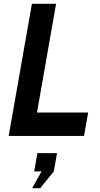

<svg xmlns="http://www.w3.org/2000/svg" viewBox="-20 -720 530 1017"><path d="M26 0 149 -700H277L176 -124H447L425 0ZM193 277H150L200 188H161L178 91H282L265 188Z"/></svg>

Font: Cabin VF Beta
Style: Italic
Weight: 400
Italic angle: -7°
Designer: Pablo Impallari
Foundry: Pablo Impallari. http://www.impallari.com Igino Marini. http://www.ikern.com
Version: Version 2.300